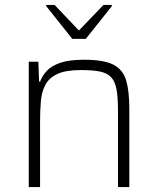

<svg xmlns="http://www.w3.org/2000/svg" viewBox="-20 -761 643 781"><path d="M97 0V-510H136L139 -429H143Q152 -453 170.5 -473Q189 -493 225 -505.5Q261 -518 322 -518Q402 -518 441 -498Q480 -478 493 -434.5Q506 -391 506 -320V0H460V-309Q460 -364 454 -397Q448 -430 432 -447Q416 -464 386.5 -470Q357 -476 309 -476Q247 -476 213 -460Q179 -444 164 -415Q149 -386 146 -347.5Q143 -309 143 -264V0ZM274 -603 168 -736V-741H202L301 -637L401 -741H435V-736L329 -603Z"/></svg>

Font: Saira ExtraLight
Style: Regular
Weight: 200
Designer: Hector Gatti with collaboration of the Omnibus-Type team
Foundry: Omnibus-Type
Version: Version 1.100; ttfautohint (v1.8.3)